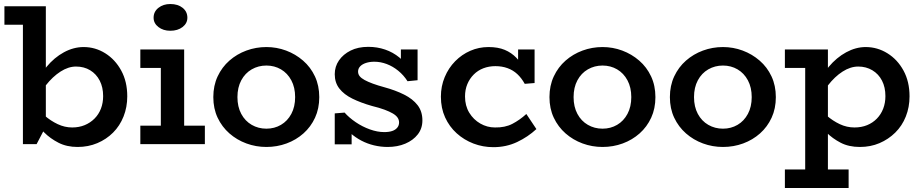

<svg xmlns="http://www.w3.org/2000/svg" viewBox="-20 -717 4580 955"><path d="M2 -594V-686H201V-594ZM396 -483Q454 -483 503.5 -452Q553 -421 583 -366Q613 -311 613 -238Q613 -184 594.5 -137.5Q576 -91 542.5 -57.5Q509 -24 464 -5Q419 14 366 14Q312 14 271 -7Q230 -28 200 -58Q170 -88 148 -115V-197Q171 -169 201.5 -142.5Q232 -116 267 -99.5Q302 -83 339 -83Q373 -83 401 -94.5Q429 -106 450 -127Q471 -148 482 -176.5Q493 -205 493 -239Q493 -283 476 -316Q459 -349 428.5 -367.5Q398 -386 358 -386Q320 -386 281 -361Q242 -336 207.5 -292Q173 -248 149 -190V-276Q173 -338 211.5 -384.5Q250 -431 298 -457Q346 -483 396 -483ZM94 0V-686H208V-88L162 0Z M780 -28V-471H896V-28ZM678 0V-92H999V0ZM678 -379V-471H867V-379ZM827 -564Q792 -564 768 -582.5Q744 -601 744 -629Q744 -659 768 -678Q792 -697 827 -697Q865 -697 888.5 -678Q912 -659 912 -629Q912 -601 888 -582.5Q864 -564 827 -564Z M1305 14Q1253 14 1205.5 -3.5Q1158 -21 1121 -53.5Q1084 -86 1062.5 -131.5Q1041 -177 1041 -234Q1041 -291 1062.5 -337Q1084 -383 1121 -415.5Q1158 -448 1205.5 -465.5Q1253 -483 1305 -483Q1356 -483 1403 -465.5Q1450 -448 1487.5 -415.5Q1525 -383 1546.5 -337Q1568 -291 1568 -234Q1568 -177 1547 -131.5Q1526 -86 1489.5 -53.5Q1453 -21 1405.5 -3.5Q1358 14 1305 14ZM1305 -77Q1345 -77 1377.5 -96Q1410 -115 1429 -150.5Q1448 -186 1448 -234Q1448 -282 1429 -317.5Q1410 -353 1377.5 -372Q1345 -391 1305 -391Q1265 -391 1232 -372Q1199 -353 1180 -317.5Q1161 -282 1161 -234Q1161 -186 1180 -150.5Q1199 -115 1232 -96Q1265 -77 1305 -77Z M1908 14Q1874 14 1840.5 6Q1807 -2 1777.5 -17.5Q1748 -33 1723 -55Q1698 -77 1680 -105L1729 -106V1H1645V-153L1694 -157Q1716 -132 1749 -109.5Q1782 -87 1819.5 -73.5Q1857 -60 1891 -60Q1915 -60 1931 -65.5Q1947 -71 1956 -82Q1965 -93 1965 -108Q1965 -121 1957.5 -132Q1950 -143 1934 -152.5Q1918 -162 1892.5 -171.5Q1867 -181 1830 -190Q1774 -206 1732.5 -226.5Q1691 -247 1668 -276.5Q1645 -306 1645 -348Q1645 -386 1666 -416.5Q1687 -447 1724 -465.5Q1761 -484 1812 -484Q1856 -484 1895.5 -470.5Q1935 -457 1966.5 -431Q1998 -405 2018 -367L1974 -366V-471H2057V-318L2007 -313Q1988 -343 1961 -365Q1934 -387 1903.5 -398.5Q1873 -410 1842 -410Q1819 -410 1800.5 -404Q1782 -398 1771.5 -387Q1761 -376 1761 -361Q1761 -348 1769 -338Q1777 -328 1793.5 -319Q1810 -310 1834.5 -301Q1859 -292 1892 -283Q1947 -268 1990 -246.5Q2033 -225 2057 -194Q2081 -163 2081 -118Q2081 -78 2058 -48.5Q2035 -19 1996 -2.5Q1957 14 1908 14Z M2434 15Q2382 15 2335 -3Q2288 -21 2251.5 -54Q2215 -87 2194 -133Q2173 -179 2173 -236Q2173 -288 2192 -333.5Q2211 -379 2244 -412.5Q2277 -446 2319.5 -464.5Q2362 -483 2410 -483Q2457 -483 2490.5 -469Q2524 -455 2548.5 -429.5Q2573 -404 2592 -367L2557 -374V-471H2639V-304L2590 -300Q2574 -329 2553 -348.5Q2532 -368 2504.5 -378Q2477 -388 2444 -388Q2412 -388 2384.5 -377.5Q2357 -367 2336.5 -346.5Q2316 -326 2304.5 -298.5Q2293 -271 2293 -237Q2293 -191 2314 -156.5Q2335 -122 2369 -102.5Q2403 -83 2442 -83Q2492 -82 2528.5 -101Q2565 -120 2598 -150L2648 -75Q2606 -36 2552 -10.5Q2498 15 2434 15Z M2977 14Q2925 14 2877.5 -3.5Q2830 -21 2793 -53.5Q2756 -86 2734.5 -131.5Q2713 -177 2713 -234Q2713 -291 2734.5 -337Q2756 -383 2793 -415.5Q2830 -448 2877.5 -465.5Q2925 -483 2977 -483Q3028 -483 3075 -465.5Q3122 -448 3159.5 -415.5Q3197 -383 3218.5 -337Q3240 -291 3240 -234Q3240 -177 3219 -131.5Q3198 -86 3161.5 -53.5Q3125 -21 3077.5 -3.5Q3030 14 2977 14ZM2977 -77Q3017 -77 3049.5 -96Q3082 -115 3101 -150.5Q3120 -186 3120 -234Q3120 -282 3101 -317.5Q3082 -353 3049.5 -372Q3017 -391 2977 -391Q2937 -391 2904 -372Q2871 -353 2852 -317.5Q2833 -282 2833 -234Q2833 -186 2852 -150.5Q2871 -115 2904 -96Q2937 -77 2977 -77Z M3576 14Q3524 14 3476.5 -3.5Q3429 -21 3392 -53.5Q3355 -86 3333.5 -131.5Q3312 -177 3312 -234Q3312 -291 3333.5 -337Q3355 -383 3392 -415.5Q3429 -448 3476.5 -465.5Q3524 -483 3576 -483Q3627 -483 3674 -465.5Q3721 -448 3758.5 -415.5Q3796 -383 3817.5 -337Q3839 -291 3839 -234Q3839 -177 3818 -131.5Q3797 -86 3760.5 -53.5Q3724 -21 3676.5 -3.5Q3629 14 3576 14ZM3576 -77Q3616 -77 3648.5 -96Q3681 -115 3700 -150.5Q3719 -186 3719 -234Q3719 -282 3700 -317.5Q3681 -353 3648.5 -372Q3616 -391 3576 -391Q3536 -391 3503 -372Q3470 -353 3451 -317.5Q3432 -282 3432 -234Q3432 -186 3451 -150.5Q3470 -115 3503 -96Q3536 -77 3576 -77Z M4257 14Q4202 14 4161.5 -7Q4121 -28 4091 -58Q4061 -88 4038 -115V-197Q4061 -169 4091.5 -142.5Q4122 -116 4157 -99.5Q4192 -83 4230 -83Q4265 -83 4293 -94.5Q4321 -106 4341.5 -127Q4362 -148 4373 -176.5Q4384 -205 4384 -239Q4384 -283 4367 -316Q4350 -349 4319 -367.5Q4288 -386 4249 -386Q4210 -386 4171 -361Q4132 -336 4098 -292Q4064 -248 4040 -190V-276Q4063 -338 4102 -384.5Q4141 -431 4189 -457Q4237 -483 4286 -483Q4344 -483 4394 -452Q4444 -421 4474 -366Q4504 -311 4504 -238Q4504 -184 4485.5 -137.5Q4467 -91 4433 -57.5Q4399 -24 4354.5 -5Q4310 14 4257 14ZM3884 218V126H4201V218ZM3985 191V-471H4098V191ZM3884 -379V-471H4093V-379Z"/></svg>

Font: BioRhyme SemiBold
Style: Regular
Weight: 600
Designer: Aoife Mooney
Foundry: Aoife Mooney Type
Version: Version 1.600;gftools[0.9.33]